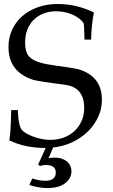

<svg xmlns="http://www.w3.org/2000/svg" viewBox="-20 -728 565 963"><path d="M26.9 -23.9Q30.8 -47.4 33 -85Q35.2 -122.6 36.1 -175.8H69.3Q72.3 -90.3 93.8 -71.8Q104 -63 119.4 -54.9Q134.8 -46.9 153.3 -40.5Q171.9 -34.2 192.1 -30.3Q212.4 -26.4 231.9 -26.4Q267.1 -26.4 298.3 -37.6Q329.6 -48.8 352.5 -69.8Q375.5 -90.8 388.9 -120.6Q402.3 -150.4 402.3 -187.5Q402.3 -235.4 380.9 -264.2Q359.4 -293 315.4 -301.3Q311 -302.2 300.3 -303.7Q289.6 -305.2 274.9 -307.1Q260.3 -309.1 243.2 -311.3Q226.1 -313.5 209.2 -316.2Q192.4 -318.8 177.2 -321.3Q162.1 -323.7 150.9 -326.2Q22.5 -365.7 22.5 -491.7Q22.5 -539.6 41 -579.3Q59.6 -619.1 92.5 -647.7Q125.5 -676.3 170.7 -692.1Q215.8 -708 269 -708Q365.2 -708 451.2 -665Q445.3 -638.2 441.7 -604.5Q438 -570.8 437 -529.3H403.8Q402.3 -605 399.4 -611.3Q388.2 -627.4 372.1 -638.7Q356 -649.9 337.4 -657.2Q318.8 -664.6 299.1 -668Q279.3 -671.4 261.2 -671.4Q226.1 -671.4 197.3 -659.9Q168.5 -648.4 148.2 -627.9Q127.9 -607.4 116.9 -578.9Q106 -550.3 106 -516.1Q106 -487.8 112.3 -468.3Q118.7 -448.7 136 -435.3Q153.3 -421.9 184.1 -413.3Q214.8 -404.8 263.2 -398.4Q324.2 -390.6 373 -380.9Q491.2 -345.7 491.2 -227.5Q491.2 -182.6 472.4 -141.6Q453.6 -100.6 420.7 -68.4Q387.7 -36.1 343 -14.9Q298.3 6.3 246.6 11.7L223.6 65.4Q240.7 62.5 253.4 62.5Q273.9 62.5 289.8 67.9Q305.7 73.2 316.4 82.5Q327.1 91.8 332.8 104.2Q338.4 116.7 338.4 131.3Q338.4 147.9 330.8 163.1Q323.2 178.2 308.3 189.9Q293.5 201.7 271 208.5Q248.5 215.3 219.2 215.3Q172.9 215.3 127 199.7L142.1 167Q176.8 178.7 206.5 178.7Q259.8 178.7 259.8 137.2Q259.8 99.6 209.5 99.6Q195.3 99.6 180.2 104.5L171.4 97.2L209 14.2Q105.5 14.2 26.9 -23.9Z"/></svg>

Font: XB Kayhan
Style: Regular
Weight: 400
Designer: Behnam
Foundry: Irmug
Version: Version 7.300 2009